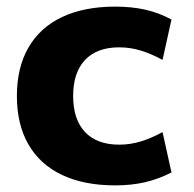

<svg xmlns="http://www.w3.org/2000/svg" viewBox="-20 -550 587 580"><path d="M328 10Q234 10 167.5 -21.5Q101 -53 66 -113.5Q31 -174 31 -260Q31 -346 66 -406.5Q101 -467 167.5 -498.5Q234 -530 328 -530Q377 -530 418 -521Q459 -512 498 -491L471 -369Q436 -388 404.5 -397.5Q373 -407 340 -407Q273 -407 237 -369Q201 -331 201 -260Q201 -189 237 -151Q273 -113 340 -113Q373 -113 404.5 -122.5Q436 -132 471 -151L498 -29Q459 -9 418 0.5Q377 10 328 10Z"/></svg>

Font: M PLUS 1 Thin ExtraBold
Style: Regular
Weight: 800
Version: Version 1.001